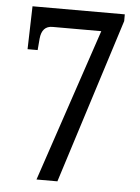

<svg xmlns="http://www.w3.org/2000/svg" viewBox="-52 -755 581 796"><g transform="rotate(5 238.5 -357.0)"><path d="M130 0 344 -636H141Q97 -636 92 -583L88 -535H46L51 -714H435V-686L217 0Z"/></g></svg>

Font: Noto Serif Ethiopic Condensed
Style: Regular
Weight: 400
Width: 3
Designer: Monotype Design Team
Foundry: Monotype Imaging Inc.
Version: Version 2.102; ttfautohint (v1.8.4.7-5d5b)